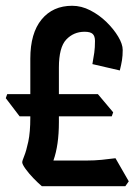

<svg xmlns="http://www.w3.org/2000/svg" viewBox="-20 -668 471 665"><path d="M125 -23Q112 -34 96 -50.5Q80 -67 68.5 -83Q57 -99 57 -106Q57 -111 64 -128Q71 -145 78 -177.5Q85 -210 85 -261V-265H48L0 -328L5 -342H85V-465Q85 -553 124 -600.5Q163 -648 230 -648Q262 -648 293 -632Q324 -616 349 -591.5Q374 -567 389.5 -541Q405 -515 405 -495Q405 -475 402.5 -459.5Q400 -444 395 -424L300 -446Q304 -468 306.5 -485.5Q309 -503 309 -526Q309 -543 301 -550.5Q293 -558 273 -558Q235 -558 209.5 -531Q184 -504 184 -434V-342H319L372 -279L367 -265H184V-245Q184 -165 165 -112H280Q307 -112 332.5 -114.5Q358 -117 380 -120L426 -40L414 -23Z"/></svg>

Font: Jaini
Style: Regular
Weight: 400
Designer: Maithili Shingre, Girish Dalvi (Devanagari), Taresh Vohra (Latin)
Foundry: Ek Type
Version: Version 2.000; ttfautohint (v1.8.4.7-5d5b)